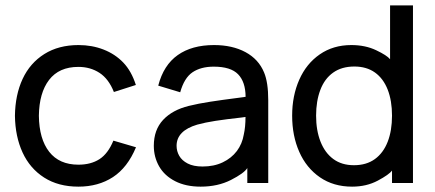

<svg xmlns="http://www.w3.org/2000/svg" viewBox="-20 -678 1634 721"><path d="M274.4 22.9Q199.2 22.9 145.8 -11.2Q92.3 -45.4 64.7 -105.5Q37.1 -165.5 36.1 -243.2Q37.1 -321.8 64.9 -381.6Q92.8 -441.4 146.5 -475.1Q200.2 -508.8 274.9 -508.8Q325.7 -508.8 368.9 -491.9Q412.1 -475.1 442.9 -443.1Q473.6 -411.1 490.2 -358.9L407.7 -332.5Q388.2 -381.8 353.8 -404.3Q319.3 -426.8 274.4 -426.8Q201.7 -426.8 164.3 -377.9Q127 -329.1 126 -243.2Q127 -156.2 164.8 -107.9Q202.6 -59.6 274.4 -59.6Q321.3 -59.6 353.5 -80.3Q385.7 -101.1 405.8 -149.9L490.7 -125Q459 -48.8 404.1 -12.9Q349.1 22.9 274.4 22.9Z M733.4 22.9Q677.7 22.9 637.7 2.4Q597.7 -18.1 577.6 -53.2Q557.6 -88.4 557.6 -130.4Q557.6 -190.4 592.5 -227.8Q627.4 -265.1 689 -280.3Q724.6 -289.1 768.8 -295.9Q813 -302.7 870.6 -310.1L902.3 -314.5Q901.9 -370.6 874 -399.2Q846.2 -427.7 782.7 -427.7Q734.4 -427.7 703.1 -406.7Q671.9 -385.7 656.7 -331.5L574.2 -356.4Q594.2 -433.6 647.5 -471.2Q700.7 -508.8 783.7 -508.8Q852.5 -508.8 901.9 -482.2Q951.2 -455.6 971.7 -405.8Q987.3 -368.7 987.3 -301.8V9.3H908.7V-46.9Q896.5 -27.3 847.2 -2.2Q797.9 22.9 733.4 22.9ZM740.7 -52.7Q783.7 -52.7 816.4 -68.4Q849.1 -84 869.4 -110.8Q889.6 -137.7 895.5 -172.9Q901.9 -200.7 901.9 -238.8Q895.5 -237.8 887.7 -236.8Q826.7 -230 788.8 -224.1Q751 -218.3 720.7 -210Q643.1 -187 643.1 -130.4Q643.1 -110.4 653.1 -92.8Q663.1 -75.2 684.8 -64Q706.5 -52.7 740.7 -52.7Z M1302.2 22.9Q1232.4 22.9 1181.4 -12.2Q1130.4 -47.4 1103.8 -107.7Q1077.1 -168 1077.1 -243.7Q1077.1 -318.4 1103.8 -378.7Q1130.4 -439 1180.9 -473.9Q1231.4 -508.8 1299.3 -508.8Q1351.6 -508.8 1392.3 -489.5Q1433.1 -470.2 1444.8 -455.6V-657.7H1530.8V9.3H1452.1V-37.6Q1441.4 -22.5 1398.9 0.2Q1356.4 22.9 1302.2 22.9ZM1309.1 -57.6Q1356 -57.6 1387.7 -80.6Q1419.4 -103.5 1435.8 -145.5Q1452.1 -187.5 1452.1 -243.7Q1452.1 -299.8 1435.8 -341.6Q1419.4 -383.3 1387.9 -405.8Q1356.4 -428.2 1310.5 -428.2Q1263.2 -428.2 1231 -405.3Q1198.7 -382.3 1182.9 -340.3Q1167 -298.3 1167 -243.7Q1167 -188.5 1183.6 -146.2Q1200.2 -104 1231.7 -80.8Q1263.2 -57.6 1309.1 -57.6Z"/></svg>

Font: Potro Sans Bangla SemiBold
Style: Regular
Weight: 600
Designer: Jayed Ahsan Saad
Foundry: Codepotro
Version: Potro Sans Bangla;Version 0.996;CodepotroFonts;